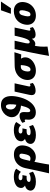

<svg xmlns="http://www.w3.org/2000/svg" viewBox="1458 -2209 1040 3996"><g transform="rotate(-90 1978.0 -211.0)"><path d="M193 16Q127 16 83 -2Q39 -20 20.5 -52Q2 -84 13 -124Q28 -178 86.5 -201.5Q145 -225 226 -225L219 -185Q170 -185 131.5 -201.5Q93 -218 75 -248.5Q57 -279 68 -322Q78 -362 109.5 -388.5Q141 -415 189 -429Q237 -443 296 -443Q349 -443 393 -431Q437 -419 465 -393L398 -295Q383 -316 355.5 -330Q328 -344 289 -344Q257 -344 243 -334Q229 -324 226 -310Q224 -296 230 -286Q236 -276 250 -270Q264 -264 285 -264H332L315 -177H268Q232 -177 213 -165Q194 -153 190 -136Q186 -116 201.5 -105Q217 -94 257 -94Q288 -94 315 -101.5Q342 -109 375 -124L403 -45Q364 -20 313 -2Q262 16 193 16Z M369 289Q384 225 397 167.5Q410 110 422 53.5Q434 -3 447.5 -65.5Q461 -128 477 -204Q495 -283 536 -336Q577 -389 635 -415Q693 -441 759 -441Q833 -441 879 -411Q925 -381 941.5 -327Q958 -273 942 -200Q928 -134 892.5 -86Q857 -38 809 -12Q761 14 707 14Q678 14 652 6Q626 -2 607.5 -16Q589 -30 584 -48L617 -117Q629 -105 645 -101Q661 -97 676 -97Q702 -97 719 -108.5Q736 -120 748 -146.5Q760 -173 769 -217Q783 -280 774.5 -303.5Q766 -327 734 -327Q715 -327 700.5 -317.5Q686 -308 674.5 -282.5Q663 -257 652 -210Q640 -160 628 -105.5Q616 -51 604.5 3.5Q593 58 583 110Q573 162 565 207.5Q557 253 552 289Z M1165 16Q1099 16 1055 -2Q1011 -20 992.5 -52Q974 -84 985 -124Q1000 -178 1058.5 -201.5Q1117 -225 1198 -225L1191 -185Q1142 -185 1103.5 -201.5Q1065 -218 1047 -248.5Q1029 -279 1040 -322Q1050 -362 1081.5 -388.5Q1113 -415 1161 -429Q1209 -443 1268 -443Q1321 -443 1365 -431Q1409 -419 1437 -393L1370 -295Q1355 -316 1327.5 -330Q1300 -344 1261 -344Q1229 -344 1215 -334Q1201 -324 1198 -310Q1196 -296 1202 -286Q1208 -276 1222 -270Q1236 -264 1257 -264H1304L1287 -177H1240Q1204 -177 1185 -165Q1166 -153 1162 -136Q1158 -116 1173.5 -105Q1189 -94 1229 -94Q1260 -94 1287 -101.5Q1314 -109 1347 -124L1375 -45Q1336 -20 1285 -2Q1234 16 1165 16Z M1486 -157Q1489 -180 1489 -193Q1489 -206 1485.5 -211Q1482 -216 1472 -216Q1464 -216 1455.5 -213Q1447 -210 1441 -206L1420 -267Q1457 -294 1493.5 -309Q1530 -324 1564 -324Q1604 -324 1621.5 -306Q1639 -288 1642.5 -259.5Q1646 -231 1643 -199Q1641 -174 1641.5 -151.5Q1642 -129 1649 -115.5Q1656 -102 1672 -102Q1697 -102 1716 -128.5Q1735 -155 1749.5 -195.5Q1764 -236 1774.5 -281Q1785 -326 1792 -363Q1800 -408 1804 -452Q1808 -496 1806 -531.5Q1804 -567 1793 -587.5Q1782 -608 1760 -608Q1744 -608 1731.5 -598Q1719 -588 1710.5 -570.5Q1702 -553 1699 -532Q1693 -497 1705.5 -463Q1718 -429 1756.5 -406.5Q1795 -384 1865 -382L1841 -290Q1746 -292 1684 -313Q1622 -334 1587.5 -367.5Q1553 -401 1542.5 -441.5Q1532 -482 1540 -523Q1552 -574 1586.5 -616.5Q1621 -659 1673.5 -685Q1726 -711 1790 -711Q1873 -711 1918.5 -666.5Q1964 -622 1974 -541.5Q1984 -461 1960 -354Q1934 -235 1885.5 -153Q1837 -71 1773.5 -28Q1710 15 1637 15Q1591 15 1559.5 -0.5Q1528 -16 1511 -41.5Q1494 -67 1488 -97.5Q1482 -128 1486 -157Z M2087 10Q2057 10 2033.5 -1.5Q2010 -13 2000.5 -41Q1991 -69 2002 -118L2070 -427H2242L2179 -139Q2175 -120 2178.5 -109Q2182 -98 2195 -98Q2202 -98 2210.5 -100.5Q2219 -103 2231 -110L2250 -49Q2216 -19 2173 -4.5Q2130 10 2087 10Z M2506 16Q2435 16 2388 -12.5Q2341 -41 2322 -92Q2303 -143 2317 -211Q2330 -270 2367.5 -318.5Q2405 -367 2467 -396Q2529 -425 2613 -426L2889 -431L2843 -289Q2778 -294 2714 -296Q2650 -298 2590 -298Q2561 -298 2542.5 -287Q2524 -276 2512.5 -254.5Q2501 -233 2493 -199Q2483 -146 2492 -121Q2501 -96 2529 -96Q2549 -96 2564.5 -109Q2580 -122 2592 -147Q2604 -172 2611 -208Q2614 -220 2616 -237.5Q2618 -255 2619.5 -272.5Q2621 -290 2621.5 -305Q2622 -320 2620 -327L2694 -358Q2723 -333 2745.5 -306Q2768 -279 2778 -246Q2788 -213 2779 -169Q2772 -135 2749 -101.5Q2726 -68 2689.5 -42Q2653 -16 2606.5 0Q2560 16 2506 16Z M2813 289Q2842 114 2879 -65Q2916 -244 2954 -427H3129L3077 -195Q3072 -170 3072 -151.5Q3072 -133 3079 -123Q3086 -113 3103 -113Q3118 -113 3133 -127Q3148 -141 3163.5 -175.5Q3179 -210 3196 -271Q3213 -332 3233 -426H3300Q3271 -291 3233.5 -194.5Q3196 -98 3153 -47Q3110 4 3062 4Q3052 4 3040.5 0.5Q3029 -3 3018.5 -9Q3008 -15 2998 -24.5Q2988 -34 2980 -46H3034Q3012 29 3007 105.5Q3002 182 3007 258ZM3255 10Q3224 10 3202.5 -2Q3181 -14 3173 -41.5Q3165 -69 3174 -117L3237 -426L3403 -427L3341 -138Q3337 -119 3340 -108.5Q3343 -98 3357 -98Q3364 -98 3372.5 -100.5Q3381 -103 3393 -110L3412 -49Q3378 -19 3336.5 -4.5Q3295 10 3255 10Z M3652 16Q3579 16 3532 -16.5Q3485 -49 3468.5 -103.5Q3452 -158 3468 -227Q3486 -300 3527.5 -348Q3569 -396 3626 -419.5Q3683 -443 3744 -443Q3818 -443 3863.5 -411Q3909 -379 3925.5 -324.5Q3942 -270 3927 -202Q3912 -134 3871.5 -85Q3831 -36 3774 -10Q3717 16 3652 16ZM3675 -97Q3697 -97 3711.5 -110.5Q3726 -124 3736.5 -151Q3747 -178 3756 -217Q3768 -276 3760 -302.5Q3752 -329 3724 -329Q3704 -329 3688.5 -316.5Q3673 -304 3662.5 -278Q3652 -252 3643 -209Q3631 -149 3639 -123Q3647 -97 3675 -97ZM3689 -504 3762 -711H3944L3806 -504Z"/></g></svg>

Font: Ysabeau Black
Style: Italic
Weight: 900
Italic angle: -12°
Version: Version 2.000;gftools[0.9.27.dev2+g8671c4b]